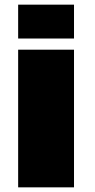

<svg xmlns="http://www.w3.org/2000/svg" viewBox="-20 -805 407 825"><path d="M58 0H298V-591.5H58ZM58 -785V-639.5H298V-785Z"/></svg>

Font: Anybody SemiExpanded Black
Style: Regular
Weight: 900
Width: 6
Version: Version 1.113;gftools[0.9.25]